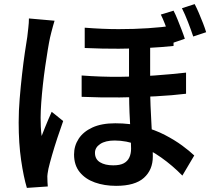

<svg xmlns="http://www.w3.org/2000/svg" viewBox="-20 -855 1040 936"><path d="M712 -669Q712 -632 712 -590Q712 -548 712 -508Q712 -468 712 -435Q712 -385 714 -337.5Q716 -290 718.5 -246Q721 -202 723 -163Q725 -124 725 -92Q725 -27 681.5 12Q638 51 546 51Q489 51 442.5 34.5Q396 18 368.5 -16Q341 -50 341 -102Q341 -144 363.5 -178.5Q386 -213 430.5 -233.5Q475 -254 542 -254Q615 -254 675.5 -238Q736 -222 784 -197Q832 -172 868 -145.5Q904 -119 927 -97L869 1Q821 -48 766 -87Q711 -126 653.5 -148Q596 -170 539 -170Q494 -170 468.5 -153Q443 -136 443 -110Q443 -79 467.5 -64Q492 -49 532 -49Q565 -49 583.5 -59Q602 -69 610.5 -87.5Q619 -106 619 -130Q619 -153 617.5 -188Q616 -223 613.5 -264.5Q611 -306 610 -349.5Q609 -393 609 -432Q609 -471 609 -517Q609 -563 609 -604Q609 -645 609 -669ZM378 -487Q471 -480 561 -480.5Q651 -481 733.5 -487Q816 -493 887 -501V-398Q822 -390 738.5 -385.5Q655 -381 563.5 -380Q472 -379 378 -383ZM393 -720Q482 -713 558.5 -713Q635 -713 702 -717.5Q769 -722 826 -730V-631Q770 -625 703 -621.5Q636 -618 559 -617.5Q482 -617 393 -621ZM246 -754Q243 -745 238.5 -728.5Q234 -712 230 -696.5Q226 -681 224 -672Q219 -649 213 -612.5Q207 -576 200.5 -531.5Q194 -487 189 -441Q184 -395 181 -353.5Q178 -312 178 -281Q178 -260 179 -236.5Q180 -213 183 -192Q190 -211 198.5 -231.5Q207 -252 215.5 -272.5Q224 -293 232 -310L288 -265Q274 -226 259.5 -182Q245 -138 233.5 -98Q222 -58 216 -32Q214 -22 212 -8.5Q210 5 211 14Q211 22 211.5 33Q212 44 213 54L111 61Q95 8 83 -74Q71 -156 71 -258Q71 -314 76 -374.5Q81 -435 87.5 -492.5Q94 -550 101 -597.5Q108 -645 113 -675Q115 -694 118 -719Q121 -744 121 -765ZM826 -803Q836 -784 846 -759Q856 -734 865.5 -709.5Q875 -685 881 -666L817 -644Q810 -666 801.5 -690.5Q793 -715 783.5 -739.5Q774 -764 764 -784ZM929 -835Q939 -816 949.5 -791.5Q960 -767 969.5 -742.5Q979 -718 985 -698L922 -677Q911 -710 896.5 -747.5Q882 -785 867 -815Z"/></svg>

Font: Noto Sans TC SemiBold
Style: Regular
Weight: 600
Designer: Ryoko NISHIZUKA  (kana, bopomofo & ideographs); Paul D. Hunt (Latin, Greek & Cyrillic); Sandoll Communications , Soo-you
Foundry: Adobe
Version: Version 2.004-H2;hotconv 1.0.118;makeotfexe 2.5.65603